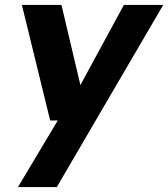

<svg xmlns="http://www.w3.org/2000/svg" viewBox="-20 -541 684 781"><path d="M53 220 215 -51H184L69 -521H230L307 -195L484 -521H644L211 220Z"/></svg>

Font: DM Sans 10pt Black
Style: Italic
Weight: 900
Italic angle: -10°
Version: Version 4.004;gftools[0.9.30]